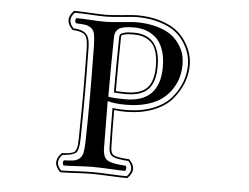

<svg xmlns="http://www.w3.org/2000/svg" viewBox="-51 -750 1102 850"><g transform="rotate(5 500.0 -325.0)"><path d="M428 -296Q429 -192 430 -85Q431 -45 452.5 -33Q474 -21 532 -18Q536 -14 536 -7Q536 0 532 5Q512 5 466 2.5Q420 0 388 0Q361 0 320 2.5Q279 5 258 5Q254 0 254 -7Q254 -14 258 -18Q289 -19 302.5 -21.5Q316 -24 327 -33.5Q338 -43 341.5 -60Q345 -77 346 -109Q348 -207 348 -321Q348 -408 346 -536Q345 -568 342 -585Q339 -602 327.5 -611.5Q316 -621 302 -623.5Q288 -626 258 -627Q254 -632 254 -639Q254 -646 258 -650Q280 -650 320 -647.5Q360 -645 388 -645Q409 -645 460.5 -650Q512 -655 524 -655Q576 -655 617 -643Q658 -631 681.5 -613Q705 -595 720 -571Q735 -547 739.5 -526.5Q744 -506 744 -486Q744 -459 737.5 -432.5Q731 -406 714 -379Q697 -352 671.5 -332Q646 -312 604.5 -299.5Q563 -287 510 -287Q459 -287 428 -296ZM431 -583Q429 -455 429 -321V-316Q451 -311 506 -311Q658 -311 658 -468Q658 -514 645.5 -547Q633 -580 612.5 -597.5Q592 -615 568 -623Q544 -631 517 -631Q466 -631 449 -619Q432 -607 431 -583ZM460 -259Q460 -178 462 -96Q462 -67 476.5 -59Q491 -51 544 -48H545L546 -47Q587 -6 545 35L544 36H542Q516 36 467 33.5Q418 31 389 31Q358 31 313.5 33.5Q269 36 248 36H246L245 35Q204 -6 244 -47L245 -48L247 -49Q266 -50 273.5 -51Q281 -52 291 -55Q301 -58 303.5 -61.5Q306 -65 309.5 -73.5Q313 -82 313.5 -91.5Q314 -101 315 -119Q317 -247 317 -321Q317 -403 315 -526Q314 -568 300 -581Q286 -594 247 -596L245 -597L244 -598Q204 -639 244 -680L246 -681H248Q274 -681 318 -678.5Q362 -676 388 -676Q409 -676 460 -681Q511 -686 524 -686Q583 -686 629 -671.5Q675 -657 702 -635.5Q729 -614 746 -586Q763 -558 769.5 -533.5Q776 -509 776 -486Q776 -445 761 -406.5Q746 -368 716.5 -333Q687 -298 633.5 -277Q580 -256 511 -256Q482 -256 460 -259ZM452 -263V-268L456 -267Q479 -264 511 -264Q579 -264 631 -284.5Q683 -305 711.5 -338.5Q740 -372 754 -409.5Q768 -447 768 -486Q768 -508 762 -531Q756 -554 739.5 -581.5Q723 -609 697 -629.5Q671 -650 626 -664Q581 -678 524 -678Q512 -678 461 -673Q410 -668 388 -668Q362 -668 318.5 -670.5Q275 -673 249 -673Q216 -639 249 -604Q288 -602 305 -586Q322 -570 323 -526Q325 -403 325 -321Q325 -247 323 -119Q322 -70 309.5 -57.5Q297 -45 249 -41Q216 -7 249 28Q268 28 313 25.5Q358 23 389 23Q419 23 468 25.5Q517 28 541 28Q574 -6 542 -40Q490 -43 472 -53Q454 -63 454 -95Q452 -196 452 -263ZM462 -582Q460 -477 460 -343Q483 -342 506 -342Q570 -342 598.5 -371.5Q627 -401 627 -468Q627 -509 617.5 -536.5Q608 -564 591 -577Q574 -590 556.5 -595Q539 -600 517 -600Q491 -600 477.5 -596.5Q464 -593 463 -590Q462 -587 462 -582ZM454 -582Q454 -590 457.5 -595Q461 -600 475.5 -604Q490 -608 517 -608Q635 -608 635 -468Q635 -398 604 -366Q573 -334 506 -334Q482 -334 455 -336H452V-340Q452 -468 454 -582Z"/></g></svg>

Font: Linux Libertine Initials O
Style: Initials
Weight: 400
Designer: Philipp H. Poll
Foundry: Philipp H. Poll
Version: Version 5.0.6